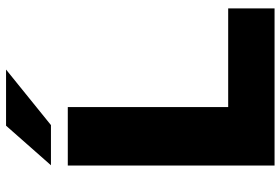

<svg xmlns="http://www.w3.org/2000/svg" viewBox="-170 -780 949 650"><g transform="rotate(-90 305.0 -454.5)"><path d="M70 0V-700H268V-157H602V0ZM71 -757 205 -909H395L207 -757Z"/></g></svg>

Font: Montserrat Thin ExtraBold
Style: Regular
Weight: 800
Version: Version 9.000